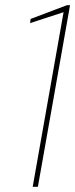

<svg xmlns="http://www.w3.org/2000/svg" viewBox="-20 -720 290 740"><path d="M106 0 225 -673 96 -631 98 -647 238 -700H250L126 0Z"/></svg>

Font: DM Sans 12pt Thin
Style: Italic
Weight: 250
Italic angle: -10°
Version: Version 4.004;gftools[0.9.30]